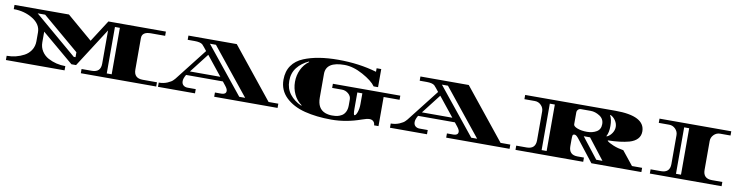

<svg xmlns="http://www.w3.org/2000/svg" viewBox="-19 -1240 7422 1921"><g transform="rotate(10 3691.5 -279.0)"><path d="M1050 -515V-43H1100V-515ZM834 -337Q943 -505 976 -558H1560V-515H1415Q1325 -515 1325 -450V-131Q1325 -43 1415 -43H1560V0H794V-43H898Q988 -43 988 -131V-469L733 -72H686L361 -346V-238Q361 -187 386.5 -147.5Q412 -108 453 -86Q533 -43 629 -43V0H33V-43Q129 -43 209 -86Q250 -108 275.5 -147.5Q301 -187 301 -238V-328Q301 -410 216.5 -462.5Q132 -515 22 -515V-558H575ZM714 -149V-199Q382 -480 341 -515H265Q332 -458 696 -149Z M2793 -43V0H2149V-43H2215Q2236 -43 2249 -51.5Q2262 -60 2262 -79Q2262 -98 2239 -127L2208 -166H1834Q1811 -127 1811 -99.5Q1811 -72 1828 -57.5Q1845 -43 1872 -43H1954V0H1578V-43Q1626 -43 1665.5 -60Q1705 -77 1720 -94L1736 -111L1990 -436L1962 -471Q1948 -488 1940 -496Q1917 -515 1859 -515H1789V-558H2280L2694 -43ZM2015 -515 2396 -43H2456L2076 -515ZM2018 -403 1866 -207H2175Z M3296 -334H3981V-292H3819V4H3774Q3774 -20 3759 -35Q3744 -50 3718.5 -50Q3693 -50 3643 -32Q3493 22 3342 22Q3191 22 3071 -8.5Q2951 -39 2876.5 -110.5Q2802 -182 2802 -289Q2802 -374 2843 -433Q2884 -492 2960 -523Q3098 -580 3309 -580Q3520 -580 3700 -527V-563H3747V-379H3702Q3666 -431 3566.5 -485.5Q3467 -540 3378 -540Q3191 -540 3191 -416V-175Q3191 -63 3272 -32Q3305 -20 3341 -20Q3377 -20 3398 -25Q3419 -30 3441 -43Q3463 -56 3476.5 -83Q3490 -110 3490 -148V-209Q3490 -243 3461 -267.5Q3432 -292 3396 -292H3296ZM3603 -182V-291H3552V-126Q3552 -62 3563 -62Q3577 -62 3590 -98Q3603 -134 3603 -182ZM3025 -507 3022 -512Q2949 -479 2905 -423Q2861 -367 2861 -287.5Q2861 -208 2905 -152Q2949 -96 3022 -63L3025 -68Q2974 -104 2946.5 -162.5Q2919 -221 2919 -287.5Q2919 -354 2946.5 -412.5Q2974 -471 3025 -507Z M5150 -43V0H4506V-43H4572Q4593 -43 4606 -51.5Q4619 -60 4619 -79Q4619 -98 4596 -127L4565 -166H4191Q4168 -127 4168 -99.5Q4168 -72 4185 -57.5Q4202 -43 4229 -43H4311V0H3935V-43Q3983 -43 4022.5 -60Q4062 -77 4077 -94L4093 -111L4347 -436L4319 -471Q4305 -488 4297 -496Q4274 -515 4216 -515H4146V-558H4637L5051 -43ZM4372 -515 4753 -43H4813L4433 -515ZM4375 -403 4223 -207H4532Z M6489 -43V0H5981L5810 -219Q5784 -253 5767 -253Q5750 -253 5747 -241.5Q5744 -230 5744 -195V-132Q5744 -43 5833 -43H5898V0H5210V-43H5316Q5406 -43 5406 -132V-425Q5406 -462 5379.5 -488.5Q5353 -515 5316 -515H5210V-558Q5980 -559 6126 -559Q6428 -559 6428 -401Q6428 -356 6399.5 -325.5Q6371 -295 6319 -280Q6231 -256 6104 -254V-248Q6125 -230 6170.5 -211.5Q6216 -193 6273 -184L6386 -43ZM5468 -43H5519V-515H5468ZM5744 -474V-354Q5744 -333 5785 -317.5Q5826 -302 5882 -302Q5938 -302 5979 -326Q6020 -350 6020 -404Q6020 -458 5974.5 -486.5Q5929 -515 5884 -515H5784Q5767 -515 5755.5 -503Q5744 -491 5744 -474ZM5859 -253 6023 -43H6086Q5978 -183 5923 -253ZM6086 -509 6082 -506Q6104 -467 6104 -400Q6104 -333 6082 -294L6086 -291Q6116 -304 6137 -335Q6158 -366 6158 -400Q6158 -434 6137 -465Q6116 -496 6086 -509Z M7108 -425V-131Q7108 -43 7198 -43H7304V0H6575V-43H6681Q6771 -43 6771 -131V-425Q6771 -461 6744.5 -488Q6718 -515 6681 -515H6575V-558H7304V-515H7198Q7161 -515 7134.5 -488Q7108 -461 7108 -425ZM6884 -43V-515H6833V-43Z"/></g></svg>

Font: Diplomata SC
Style: Regular
Weight: 400
Width: 7
Designer: Eduardo Rodriguez Tunni
Foundry: Eduardo Rodriguez Tunni
Version: Version 1.001